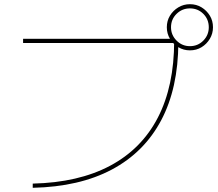

<svg xmlns="http://www.w3.org/2000/svg" viewBox="-20 -875 1040 915"><path d="M136 0Q354 -5 504.5 -85Q655 -165 732.5 -315Q810 -465 810 -680L820 -670H90V-690H810V-672H830Q829 -454 748 -301.5Q667 -149 513 -67Q359 15 136 20ZM885 -635Q855 -635 830 -650Q805 -665 790 -690Q775 -715 775 -745Q775 -776 790 -800.5Q805 -825 830 -840Q855 -855 885 -855Q916 -855 940.5 -840Q965 -825 980 -800.5Q995 -776 995 -745Q995 -715 980 -690Q965 -665 940.5 -650Q916 -635 885 -635ZM885 -655Q923 -655 949 -681.5Q975 -708 975 -745Q975 -783 949 -809Q923 -835 885 -835Q848 -835 821.5 -809Q795 -783 795 -745Q795 -708 821.5 -681.5Q848 -655 885 -655Z"/></svg>

Font: M PLUS 1 Code Thin
Style: Regular
Weight: 250
Designer: Coji Morishita
Foundry: UNDERFOREST DESIGN
Version: Version 1.002